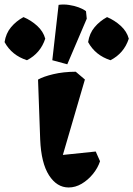

<svg xmlns="http://www.w3.org/2000/svg" viewBox="-130 -814 588 848"><path d="M173 14Q121 14 86.4 -39.9Q51.8 -93.8 47.5 -197.8L38 -462.5Q61 -475.8 105.5 -486.4Q150 -497 204.5 -497.2L245 -462.8L138 -96.8L97.2 -124.5L292.8 -144.8L311.8 -101.8Q302 -72 280.4 -45.5Q258.8 -19 231 -2.5Q203.2 14 173 14ZM167.2 -530 101 -548 128.8 -792.5Q151.2 -795.8 174.5 -792.2Q197.8 -788.8 217.8 -781.4Q237.8 -774 249.8 -764.5L253.2 -731.5ZM-11 -548Q-78.2 -569.8 -109.8 -628Q-104 -666.8 -81.2 -693.9Q-58.5 -721 -26.2 -738.5Q7.2 -724.5 34.2 -699.9Q61.2 -675.2 69.8 -643.2Q48.8 -578.8 -11 -548ZM358 -548Q290.8 -569.8 259.2 -628Q265 -666.8 287.8 -693.9Q310.5 -721 342.8 -738.5Q376.2 -724.5 403.2 -699.9Q430.2 -675.2 438.8 -643.2Q417.8 -578.8 358 -548Z"/></svg>

Font: Eczar
Style: Regular
Weight: 400
Designer: Vaibhav Singh
Foundry: Rosetta Type Foundry
Version: Version 2.000